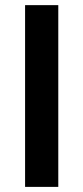

<svg xmlns="http://www.w3.org/2000/svg" viewBox="-20 -731 326 751"><path d="M208 0H78.1V-710.9H208Z"/></svg>

Font: Heebo SemiBold
Style: Regular
Weight: 600
Designer: Oded Ezer
Foundry: Ezer Type House
Version: Version 3.100